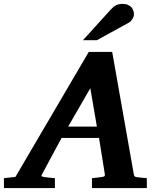

<svg xmlns="http://www.w3.org/2000/svg" viewBox="-73 -949 808 969"><path d="M382.8 -503.9 271 -310.1H416ZM391.1 0V-49.8Q398.9 -50.8 407 -51.5Q415 -52.2 421.9 -53.2Q429.7 -54.2 437 -55.2Q446.8 -56.2 452.1 -58.6Q457.5 -61 456.1 -69.8L426.8 -252.9H237.8L139.2 -69.8Q134.3 -62.5 138.2 -59.3Q142.1 -56.2 151.9 -55.2Q159.7 -54.2 168.5 -53.2Q175.8 -52.2 185.1 -51.5Q194.3 -50.8 204.1 -49.8V0H-53.2V-49.8L4.9 -56.2L375 -687H493.2L602.1 -70.8Q603.5 -61 607.2 -58.3Q610.8 -55.7 622.1 -54.2Q628.9 -53.7 636.7 -52.7Q643.6 -51.8 651.6 -51.3Q659.7 -50.8 668 -49.8V0ZM603 -876.5Q603 -871.6 601.1 -865.5Q599.1 -859.4 595.5 -853.5Q591.8 -847.7 587.2 -842.5Q582.5 -837.4 576.7 -834.5L416 -746.1H345.7L482.9 -897.5Q491.2 -906.7 498.3 -912.8Q505.4 -918.9 512.7 -922.6Q520 -926.3 527.8 -927.7Q535.6 -929.2 545.9 -929.2Q562 -929.2 573 -924.3Q584 -919.4 590.6 -911.9Q597.2 -904.3 600.1 -894.8Q603 -885.3 603 -876.5Z"/></svg>

Font: Charis SIL Am
Style: Bold Italic
Weight: 700
Italic angle: -11°
Foundry: SIL International
Version: Version 5.000